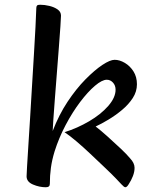

<svg xmlns="http://www.w3.org/2000/svg" viewBox="-20 -776 623 809"><path d="M173 13Q146 13 119 1.5Q92 -10 92 -33Q92 -39 94 -74Q96 -109 99.5 -163Q103 -217 107 -282Q111 -347 115 -415.5Q119 -484 123 -547.5Q127 -611 129.5 -662Q132 -713 133 -742Q133 -749 136 -752.5Q139 -756 149 -756Q168 -756 188.5 -751Q209 -746 223 -736Q237 -726 237 -710Q237 -701 234.5 -664.5Q232 -628 228 -576Q224 -524 219.5 -466.5Q215 -409 211 -357Q207 -305 204.5 -268.5Q202 -232 202 -224Q228 -292 264.5 -347Q301 -402 340 -441.5Q379 -481 411.5 -502.5Q444 -524 463 -524Q484 -524 506 -511Q528 -498 542.5 -475Q557 -452 557 -421Q557 -390 539.5 -363Q522 -336 494.5 -313Q467 -290 437 -272Q407 -254 383 -243Q404 -227 433 -201Q462 -175 488.5 -150Q515 -125 528 -109Q547 -89 547 -69Q547 -52 540 -34Q533 -16 523 -1Q515 13 508 13Q503 13 492 1Q486 -6 466.5 -26Q447 -46 419 -72.5Q391 -99 361 -127.5Q331 -156 302 -180.5Q273 -205 252 -219Q306 -236 355.5 -265Q405 -294 436 -329.5Q467 -365 467 -398Q467 -416 456 -428Q445 -440 430 -440Q410 -440 380 -414.5Q350 -389 317.5 -346Q285 -303 256.5 -249Q228 -195 210 -138Q199 -102 194.5 -69Q190 -36 190 -1Q190 13 173 13Z"/></svg>

Font: BriemHand
Style: Regular
Weight: 400
Designer: Gunnlaugur SE Briem, Eben Sorkin
Foundry: Sorkin Type
Version: Version 1.001; ttfautohint (v1.8.4.7-5d5b)